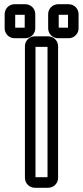

<svg xmlns="http://www.w3.org/2000/svg" viewBox="-20 -864 395 909"><path d="M148 -25V-642H205V-25ZM255 -22V-645C255 -671 234 -692 208 -692H145C119 -692 98 -671 98 -645V-22C98 4 119 25 145 25H208C234 25 255 4 255 -22ZM258 -733V-794H302V-733ZM352 -730V-797C352 -823 331 -844 305 -844H255C229 -844 208 -823 208 -797V-730C208 -704 229 -683 255 -683H305C331 -683 352 -704 352 -730ZM52 -733V-794H97V-733ZM147 -730V-797C147 -823 126 -844 100 -844H49C23 -844 2 -823 2 -797V-730C2 -704 23 -683 49 -683H100C126 -683 147 -704 147 -730Z"/></svg>

Font: DIN Rundschrift
Style: MittelKont
Weight: 400
Version: Version 1.027